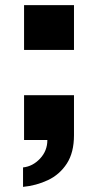

<svg xmlns="http://www.w3.org/2000/svg" viewBox="-20 -547 382 750"><path d="M74 -352V-527H269V-352ZM70 183V107Q108 103 136.5 72.5Q165 42 165 0H74V-175H269V-19Q269 49 241 92Q213 135 167.5 156.5Q122 178 70 183Z"/></svg>

Font: Archivo SemiExpanded ExtraBold
Style: Regular
Weight: 800
Width: 6
Designer: Hector Gatti
Foundry: Omnibus-Type
Version: Version 2.001; ttfautohint (v1.8.3)